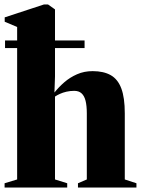

<svg xmlns="http://www.w3.org/2000/svg" viewBox="-20 -837 633 857"><path d="M56.5 -36V-716.5L1 -740V-759.5L176 -817H194.5L225.5 -795V-495.5L223 -424Q242 -448 267 -469.8Q292 -491.5 323.8 -505.5Q355.5 -519.5 393.5 -519.5Q442.5 -519.5 474.2 -501.5Q506 -483.5 521.5 -442.2Q537 -401 537 -331V-36L589 -19V0H328V-19L367.5 -36V-331Q367.5 -364.5 362 -386.8Q356.5 -409 344.2 -420.2Q332 -431.5 311.5 -431.5Q293.5 -431.5 277 -427.8Q260.5 -424 247.5 -418Q234.5 -412 225.5 -406V-36L280 -19V0H0.5V-19ZM2.5 -656.5H357.5V-622.5H2.5Z"/></svg>

Font: Merriweather 144pt Black
Style: Regular
Weight: 900
Version: Version 2.100